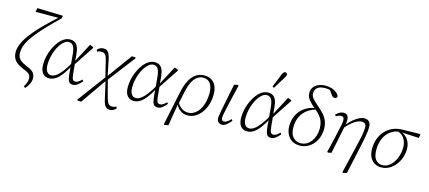

<svg xmlns="http://www.w3.org/2000/svg" viewBox="-66 -1409 5007 2241"><g transform="rotate(15 2437.5 -288.5)"><path d="M279 193 258 179Q274 154 284 128.5Q294 103 294 79Q294 55 287 39.5Q280 24 259 11Q238 -2 196 -18Q150 -37 120.5 -60Q91 -83 77 -114Q63 -145 63 -184Q63 -223 77 -264Q91 -305 120 -351.5Q149 -398 195 -452.5Q241 -507 305.5 -571Q370 -635 456 -712L448 -683V-698L166 -697L175 -744L487 -735L480 -702Q397 -623 336 -558.5Q275 -494 232.5 -442Q190 -390 163.5 -346.5Q137 -303 125.5 -265Q114 -227 114 -192Q114 -163 123 -140Q132 -117 156.5 -97.5Q181 -78 224 -60Q269 -43 293.5 -25.5Q318 -8 328 13Q338 34 338 65Q338 85 331 106.5Q324 128 311 149.5Q298 171 279 193Z M516 12Q468 12 439 -23Q410 -58 410 -128Q410 -177 421.5 -227.5Q433 -278 454.5 -325Q476 -372 505 -409.5Q534 -447 568.5 -468.5Q603 -490 642 -490Q673 -490 696.5 -476.5Q720 -463 735 -430.5Q750 -398 755 -340L762 -255L765 -243L776 -121Q781 -67 791 -48.5Q801 -30 824 -30Q843 -30 861.5 -42.5Q880 -55 900 -75L914 -59Q890 -29 862.5 -8Q835 13 805 13Q782 13 768 3Q754 -7 746 -32Q738 -57 734 -102L714 -327Q708 -397 689 -427Q670 -457 635 -457Q608 -457 582.5 -438.5Q557 -420 534.5 -387.5Q512 -355 495.5 -314Q479 -273 469.5 -228Q460 -183 460 -140Q460 -87 478.5 -57.5Q497 -28 533 -28Q562 -28 594 -51Q626 -74 662.5 -122Q699 -170 740 -244L748 -203H742Q702 -128 665 -80Q628 -32 591.5 -10Q555 12 516 12ZM758 -212 755 -253 880 -490 924 -472V-463Z M908 176 902 167 1157 -177 1167 -185 1386 -487 1430 -485 1434 -476 1179 -142 1170 -135 952 178ZM1155 -154 1106 -353Q1099 -386 1090 -406.5Q1081 -427 1067 -436.5Q1053 -446 1029 -446Q1014 -446 1002 -442.5Q990 -439 978 -434L971 -456Q984 -470 1003 -480Q1022 -490 1044 -490Q1071 -490 1087.5 -478.5Q1104 -467 1115 -443Q1126 -419 1134 -379L1175 -180H1183ZM1301 184Q1276 184 1259 174Q1242 164 1230.5 140.5Q1219 117 1211 79L1161 -141H1154L1182 -164L1238 49Q1251 98 1266.5 119Q1282 140 1314 140Q1328 140 1340.5 136.5Q1353 133 1365 127L1372 148Q1359 162 1340 173Q1321 184 1301 184Z M1539 12Q1491 12 1462 -23Q1433 -58 1433 -128Q1433 -177 1444.5 -227.5Q1456 -278 1477.5 -325Q1499 -372 1528 -409.5Q1557 -447 1591.5 -468.5Q1626 -490 1665 -490Q1696 -490 1719.5 -476.5Q1743 -463 1758 -430.5Q1773 -398 1778 -340L1785 -255L1788 -243L1799 -121Q1804 -67 1814 -48.5Q1824 -30 1847 -30Q1866 -30 1884.5 -42.5Q1903 -55 1923 -75L1937 -59Q1913 -29 1885.5 -8Q1858 13 1828 13Q1805 13 1791 3Q1777 -7 1769 -32Q1761 -57 1757 -102L1737 -327Q1731 -397 1712 -427Q1693 -457 1658 -457Q1631 -457 1605.5 -438.5Q1580 -420 1557.5 -387.5Q1535 -355 1518.5 -314Q1502 -273 1492.5 -228Q1483 -183 1483 -140Q1483 -87 1501.5 -57.5Q1520 -28 1556 -28Q1585 -28 1617 -51Q1649 -74 1685.5 -122Q1722 -170 1763 -244L1771 -203H1765Q1725 -128 1688 -80Q1651 -32 1614.5 -10Q1578 12 1539 12ZM1781 -212 1778 -253 1903 -490 1947 -472V-463Z M1962 189 1952 183 2038 -228Q2065 -357 2121.5 -423.5Q2178 -490 2266 -490Q2312 -490 2347.5 -469.5Q2383 -449 2403.5 -407Q2424 -365 2424 -302Q2424 -237 2406 -180Q2388 -123 2356 -80Q2324 -37 2282 -12.5Q2240 12 2190 12Q2136 12 2094 -22Q2052 -56 2037 -112L2047 -127Q2066 -78 2104 -49.5Q2142 -21 2188 -21Q2220 -21 2248.5 -35Q2277 -49 2300 -74Q2323 -99 2339 -134Q2355 -169 2364 -211.5Q2373 -254 2373 -301Q2373 -380 2343.5 -420.5Q2314 -461 2259 -461Q2217 -461 2183.5 -436.5Q2150 -412 2126.5 -364.5Q2103 -317 2088 -247L2055 -89L2051 -87L2006 180Z M2606 13Q2580 13 2562.5 -4Q2545 -21 2545 -54Q2545 -64 2547 -78Q2549 -92 2553 -114Q2557 -136 2563 -168Q2569 -200 2578 -244L2624 -475L2670 -485L2678 -478L2650 -361Q2634 -294 2623.5 -247.5Q2613 -201 2606.5 -170Q2600 -139 2596 -120Q2592 -101 2590.5 -89.5Q2589 -78 2589 -70Q2589 -48 2597.5 -39Q2606 -30 2621 -30Q2638 -30 2657 -41.5Q2676 -53 2701 -80L2715 -63Q2685 -26 2658.5 -6.5Q2632 13 2606 13Z M2909 12Q2861 12 2832 -23Q2803 -58 2803 -128Q2803 -177 2814.5 -227.5Q2826 -278 2847.5 -325Q2869 -372 2898 -409.5Q2927 -447 2961.5 -468.5Q2996 -490 3035 -490Q3066 -490 3089.5 -476.5Q3113 -463 3128 -430.5Q3143 -398 3148 -340L3155 -255L3158 -243L3169 -121Q3174 -67 3184 -48.5Q3194 -30 3217 -30Q3236 -30 3254.5 -42.5Q3273 -55 3293 -75L3307 -59Q3283 -29 3255.5 -8Q3228 13 3198 13Q3175 13 3161 3Q3147 -7 3139 -32Q3131 -57 3127 -102L3107 -327Q3101 -397 3082 -427Q3063 -457 3028 -457Q3001 -457 2975.5 -438.5Q2950 -420 2927.5 -387.5Q2905 -355 2888.5 -314Q2872 -273 2862.5 -228Q2853 -183 2853 -140Q2853 -87 2871.5 -57.5Q2890 -28 2926 -28Q2955 -28 2987 -51Q3019 -74 3055.5 -122Q3092 -170 3133 -244L3141 -203H3135Q3095 -128 3058 -80Q3021 -32 2984.5 -10Q2948 12 2909 12ZM3151 -212 3148 -253 3273 -490 3317 -472V-463ZM3063 -571Q3080 -611 3096 -651Q3112 -691 3128 -732Q3134 -745 3139 -753Q3144 -761 3150.5 -765.5Q3157 -770 3164 -770Q3176 -770 3183 -763Q3190 -756 3190 -746Q3190 -737 3185 -727Q3180 -717 3168 -698Q3147 -663 3125.5 -629Q3104 -595 3083 -560Z M3546 13Q3491 13 3452 -11.5Q3413 -36 3392 -79Q3371 -122 3371 -176Q3371 -236 3390 -285Q3409 -334 3442.5 -370.5Q3476 -407 3520 -429Q3564 -451 3615 -457L3616 -465L3642 -446Q3580 -434 3530 -399.5Q3480 -365 3450.5 -309Q3421 -253 3421 -176Q3421 -96 3457 -56Q3493 -16 3548 -16Q3586 -16 3618.5 -33.5Q3651 -51 3674 -81.5Q3697 -112 3710 -152Q3723 -192 3723 -238Q3723 -282 3711.5 -317.5Q3700 -353 3675 -384.5Q3650 -416 3610 -447Q3568 -482 3543 -509Q3518 -536 3507.5 -560Q3497 -584 3497 -611Q3497 -653 3519 -681.5Q3541 -710 3578 -725.5Q3615 -741 3661 -741Q3702 -741 3735.5 -730Q3769 -719 3792.5 -700.5Q3816 -682 3827 -658Q3826 -645 3818 -637Q3810 -629 3798 -629Q3784 -629 3773.5 -637Q3763 -645 3753 -660L3712 -718L3757 -708L3777 -681Q3764 -690 3746.5 -697Q3729 -704 3708.5 -708Q3688 -712 3665 -712Q3624 -712 3596 -701Q3568 -690 3554 -668.5Q3540 -647 3540 -617Q3540 -598 3548 -580.5Q3556 -563 3578.5 -540Q3601 -517 3643 -481Q3684 -447 3713 -412.5Q3742 -378 3757.5 -338Q3773 -298 3773 -247Q3773 -194 3756 -146.5Q3739 -99 3708.5 -63.5Q3678 -28 3636.5 -7.5Q3595 13 3546 13Z M3877 0Q3890 -50 3900.5 -95Q3911 -140 3920.5 -180.5Q3930 -221 3938.5 -260.5Q3947 -300 3955 -338Q3964 -379 3963.5 -403Q3963 -427 3954.5 -437Q3946 -447 3929 -447Q3913 -447 3898 -441.5Q3883 -436 3864 -426L3854 -445Q3881 -469 3901.5 -479.5Q3922 -490 3947 -490Q3975 -490 3990 -474Q4005 -458 4007 -424.5Q4009 -391 3998 -340L3928 -1L3887 7ZM4110 183 4180 -111Q4195 -174 4205 -218.5Q4215 -263 4221 -294Q4227 -325 4229 -347.5Q4231 -370 4231 -389Q4231 -417 4217 -431Q4203 -445 4176 -445Q4153 -445 4124 -432Q4095 -419 4060.5 -390.5Q4026 -362 3985 -316L3978 -347H3989Q4027 -394 4063.5 -425.5Q4100 -457 4134 -473.5Q4168 -490 4197 -490Q4221 -490 4238.5 -481Q4256 -472 4265.5 -453Q4275 -434 4275 -404Q4275 -390 4274 -374.5Q4273 -359 4270.5 -340.5Q4268 -322 4264 -297.5Q4260 -273 4253 -240Q4246 -207 4237 -161L4163 179L4118 190Z M4529 13Q4486 13 4450.5 -7.5Q4415 -28 4394 -69.5Q4373 -111 4373 -172Q4373 -235 4392.5 -289.5Q4412 -344 4449.5 -386Q4487 -428 4539.5 -452Q4592 -476 4659 -477L4875 -481L4868 -433L4650 -444L4638 -443Q4598 -442 4565 -427.5Q4532 -413 4506 -388.5Q4480 -364 4461.5 -331Q4443 -298 4433.5 -258.5Q4424 -219 4424 -174Q4424 -91 4455.5 -53.5Q4487 -16 4535 -16Q4577 -16 4611 -38.5Q4645 -61 4669.5 -98.5Q4694 -136 4707.5 -181.5Q4721 -227 4721 -272Q4721 -319 4707 -354.5Q4693 -390 4667.5 -413Q4642 -436 4607 -445L4618 -454Q4661 -450 4695 -425Q4729 -400 4748.5 -360Q4768 -320 4768 -270Q4768 -220 4751.5 -170Q4735 -120 4703 -78.5Q4671 -37 4627 -12Q4583 13 4529 13Z"/></g></svg>

Font: Source Serif 4 18pt Light
Style: Italic
Weight: 300
Italic angle: -12°
Designer: Frank Grießhammer
Foundry: Adobe Systems Incorporated
Version: Version 4.004;hotconv 1.0.116;makeotfexe 2.5.65601